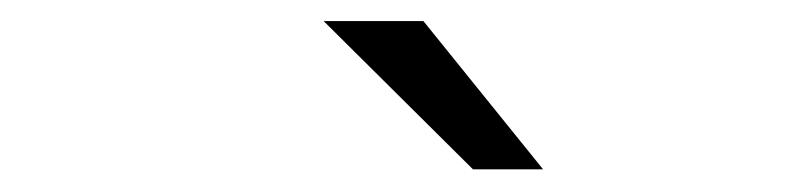

<svg xmlns="http://www.w3.org/2000/svg" viewBox="-20 -766 750 178"><path d="M483.5 -609H418.5L280 -746.5H372.5Z"/></svg>

Font: League Mono Light
Style: Regular
Weight: 300
Width: 6
Designer: Tyler Finck
Foundry: The League of Moveable Type / Tyler Finck
Version: Version 2.210